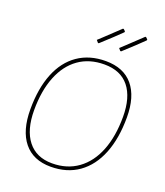

<svg xmlns="http://www.w3.org/2000/svg" viewBox="-152 -944 903 1051"><g transform="rotate(20 299.5 -418.0)"><path d="M568 -391Q568 -269 532.5 -180Q497 -91 429.5 -43Q362 5 267 5Q165 5 110.5 -62Q56 -129 56 -253Q56 -374 91 -461.5Q126 -549 193.5 -595.5Q261 -642 355 -642Q459 -642 513.5 -577Q568 -512 568 -391ZM77 -256Q77 -141 126.5 -78Q176 -15 268 -15Q355 -15 418 -60.5Q481 -106 514 -189.5Q547 -273 547 -387Q547 -500 498 -561Q449 -622 354 -622Q267 -622 205 -578Q143 -534 110 -451.5Q77 -369 77 -256ZM293 -757Q368 -827 382 -841L387 -840L397 -830L396 -825Q361 -790 284 -720L279 -721L268 -734ZM423 -757Q498 -827 512 -841L517 -840L527 -830L526 -825Q491 -790 414 -720L409 -721L398 -734Z"/></g></svg>

Font: Luna Sans Thin
Style: Italic
Weight: 250
Italic angle: -7°
Designer: Juan Pablo del Peral
Foundry: Huerta Tipografica
Version: Version 2.001; ttfautohint (v1.5)